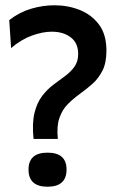

<svg xmlns="http://www.w3.org/2000/svg" viewBox="-20 -695 438 727"><path d="M107 -169Q101 -228 110.5 -267Q120 -306 139.5 -331.5Q159 -357 182.5 -374.5Q206 -392 227 -407.5Q248 -423 262 -442.5Q276 -462 276 -491Q276 -532 248 -553.5Q220 -575 176 -575Q142 -575 101.5 -560.5Q61 -546 22 -513L15 -619Q54 -649 98 -662Q142 -675 186 -675Q237 -675 281.5 -657.5Q326 -640 354.5 -602.5Q383 -565 383 -503Q383 -457 368 -427.5Q353 -398 330.5 -378Q308 -358 283 -340Q258 -322 237 -301Q216 -280 205 -248.5Q194 -217 199 -169ZM160 12Q88 12 88 -53Q88 -117 160 -117Q232 -117 232 -53Q232 12 160 12Z"/></svg>

Font: Bricolage Grotesque 48pt Medium
Style: Regular
Weight: 500
Designer: Mathieu Triay
Foundry: Atelier Triay
Version: Version 1.000; ttfautohint (v1.8.4.7-5d5b);gftools[0.9.32]